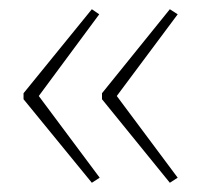

<svg xmlns="http://www.w3.org/2000/svg" viewBox="-20 -553 436 416"><path d="M31 -351 179 -533 195 -522 64 -345 196 -168 179 -157 31 -338ZM201 -351 348 -533 365 -522 233 -345 365 -168 348 -157 201 -338Z"/></svg>

Font: Noto Sans Malayalam UI SemiCondensed Thin
Style: Regular
Weight: 100
Width: 4
Designer: Jelle Bosma - Monotype Design Team
Foundry: Monotype Imaging Inc.
Version: Version 2.104; ttfautohint (v1.8.4.7-5d5b)